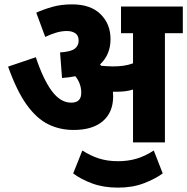

<svg xmlns="http://www.w3.org/2000/svg" viewBox="-20 -652 857 879"><path d="M498 -211Q498 -138 451 -97.5Q404 -57 317 -57Q254 -57 201 -83Q148 -109 102.5 -172Q57 -235 17 -347L144 -390Q178 -288 217.5 -235Q257 -182 306 -182Q352 -182 352 -227Q352 -269 325 -303Q296 -297 264 -295L255 -412Q303 -415 321.5 -428.5Q340 -442 340 -466Q340 -489 325 -499.5Q310 -510 286 -510Q262 -510 237 -502.5Q212 -495 187 -483L146 -594Q179 -609 219.5 -620.5Q260 -632 310 -632Q395 -632 440.5 -587Q486 -542 486 -473Q486 -402 438 -357Q440 -354 443 -351Q455 -350 468 -349Q481 -348 497 -348Q522 -348 544.5 -351Q567 -354 589 -362V-500H534V-622H817V-500H735V0H589V-242Q570 -236 551 -234Q532 -232 512 -232Q505 -232 497 -232Q498 -221 498 -211ZM520 207Q454 207 402.5 188Q351 169 315 142L357 37Q394 61 433 73.5Q472 86 520 86Q566 86 605 74.5Q644 63 684 37L725 142Q689 168 637.5 187.5Q586 207 520 207Z"/></svg>

Font: Noto Sans Devanagari UI SemiCondensed ExtraBold
Style: Regular
Weight: 800
Width: 4
Designer: Jelle Bosma - Monotype Design Team
Foundry: Monotype Imaging Inc.
Version: Version 2.004; ttfautohint (v1.8.4.7-5d5b)